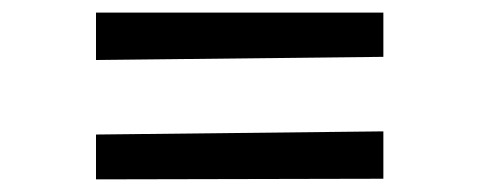

<svg xmlns="http://www.w3.org/2000/svg" viewBox="-20 -400 759 304"><path d="M132 -380H587V-310L132 -305ZM132 -187 587 -192V-117L132 -116Z"/></svg>

Font: Andada Pro Medium
Style: Regular
Weight: 500
Designer: Carolina Giovagnoli
Foundry: Huerta Tipografica
Version: Version 3.005; ttfautohint (v1.8.4)